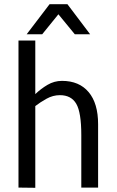

<svg xmlns="http://www.w3.org/2000/svg" viewBox="-20 -893 555 914"><path d="M148 1 68 0V-700H148V-445Q174 -470 206 -489Q238 -508 275 -508Q357 -508 402 -454.5Q447 -401 447 -302V0H367V-250Q367 -358 343 -399Q319 -440 265 -440Q232 -440 201.5 -423Q171 -406 148 -388ZM107 -730 216 -873H301L409 -730H336L258 -825L181 -730Z"/></svg>

Font: Epunda Sans
Style: Regular
Weight: 400
Designer: Simon Atzbach
Foundry: typofactur
Version: Version 2.204; ttfautohint (v1.8.4.7-5d5b)